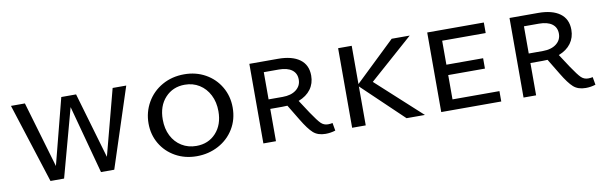

<svg xmlns="http://www.w3.org/2000/svg" viewBox="-39 -789 3483 1112"><g transform="rotate(-10 1702.5 -233.0)"><path d="M718 -468 565 0H487L379 -401L270 0H190L40 -468H122L236 -80L336 -468H423L536 -81L638 -468Z M807 -229Q807 -296 839.5 -352.5Q872 -409 929.5 -441.5Q987 -474 1059 -474Q1128 -474 1183.5 -443Q1239 -412 1271 -357.5Q1303 -303 1303 -236Q1303 -166 1269.5 -111Q1236 -56 1178 -25Q1120 6 1050 6Q981 6 925.5 -25Q870 -56 838.5 -109.5Q807 -163 807 -229ZM1218 -229Q1218 -283 1196.5 -325Q1175 -367 1137.5 -390.5Q1100 -414 1052 -414Q982 -414 937 -365.5Q892 -317 892 -237Q892 -183 913 -141.5Q934 -100 972 -76.5Q1010 -53 1058 -53Q1129 -53 1173.5 -101.5Q1218 -150 1218 -229Z M1865 -1Q1837 8 1807 8Q1762 8 1735 -16Q1708 -40 1672 -100L1617 -191Q1607 -190 1586 -190H1516V0H1442V-468H1610Q1693 -468 1738 -435Q1783 -402 1783 -339Q1783 -293 1758 -259Q1733 -225 1686 -207L1737 -129Q1772 -77 1789 -60.5Q1806 -44 1830 -44Q1845 -44 1857 -47ZM1599 -246Q1649 -246 1678.5 -269Q1708 -292 1708 -329Q1708 -366 1681 -386Q1654 -406 1604 -406H1516V-246Z M2284 0 2044 -229V0H1964V-468H2044V-243L2279 -468H2385L2128 -241L2392 0Z M2841 -61V0H2488V-468H2821V-406H2565V-265H2781V-204H2565V-61Z M3395 -1Q3367 8 3337 8Q3292 8 3265 -16Q3238 -40 3202 -100L3147 -191Q3137 -190 3116 -190H3046V0H2972V-468H3140Q3223 -468 3268 -435Q3313 -402 3313 -339Q3313 -293 3288 -259Q3263 -225 3216 -207L3267 -129Q3302 -77 3319 -60.5Q3336 -44 3360 -44Q3375 -44 3387 -47ZM3129 -246Q3179 -246 3208.5 -269Q3238 -292 3238 -329Q3238 -366 3211 -386Q3184 -406 3134 -406H3046V-246Z"/></g></svg>

Font: Ysabeau SC Medium
Style: Regular
Weight: 500
Designer: Christian Thalmann (Catharsis Fonts)
Version: Version 0.003